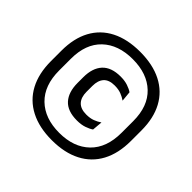

<svg xmlns="http://www.w3.org/2000/svg" viewBox="-161 -830 1021 1021"><g transform="rotate(45 349.5 -319.5)"><path d="M349.5 13Q254 13 186.8 -21.8Q119.5 -56.5 84.2 -122.5Q49 -188.5 49 -282V-360Q49 -453 84.2 -518.2Q119.5 -583.5 186.8 -617.8Q254 -652 349.5 -652Q445 -652 512.2 -617.8Q579.5 -583.5 614.8 -518.2Q650 -453 650 -360V-282Q650 -188.5 614.8 -122.5Q579.5 -56.5 512.2 -21.8Q445 13 349.5 13ZM369.5 -155.5Q299 -155.5 265 -193Q231 -230.5 231 -300V-342Q231 -411 265.2 -448.2Q299.5 -485.5 369.5 -485.5Q400.5 -485.5 424 -477.5Q447.5 -469.5 461.5 -459.5L467 -402Q450.5 -413.5 429.8 -421.5Q409 -429.5 380.5 -429.5Q338 -429.5 318 -407.2Q298 -385 298 -343.5V-300Q298 -258 319 -235.5Q340 -213 382.5 -213Q411 -213 432 -221Q453 -229 469.5 -240.5L464.5 -182.5Q449.5 -172 425.8 -163.8Q402 -155.5 369.5 -155.5ZM349.5 -42.5Q458 -42.5 521 -103.5Q584 -164.5 584 -277V-365Q584 -476.5 521 -536.5Q458 -596.5 349.5 -596.5Q241 -596.5 178 -536.5Q115 -476.5 115 -365V-277Q115 -164.5 178 -103.5Q241 -42.5 349.5 -42.5Z"/></g></svg>

Font: Anek Latin Medium
Style: Regular
Weight: 500
Designer: Yesha Goshar
Foundry: Ek Type
Version: Version 1.003